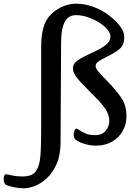

<svg xmlns="http://www.w3.org/2000/svg" viewBox="-134 -776 734 1040"><path d="M-5 244Q-31 244 -59 238Q-87 232 -100 226Q-108 222 -111 213Q-114 204 -114 193Q-114 182 -110.5 175Q-107 168 -102 168Q-96 168 -70 174Q-44 180 -9 180Q9 180 29.5 174Q50 168 63 147Q80 123 84.5 71.5Q89 20 89 -72V-523Q89 -582 101 -626.5Q113 -671 147 -703Q178 -731 212 -743.5Q246 -756 278 -756Q328 -756 379 -736Q430 -716 471 -681Q502 -655 520.5 -628.5Q539 -602 539 -576Q539 -551 531.5 -534Q524 -517 500.5 -500.5Q477 -484 428 -460Q404 -448 394 -439Q384 -430 384 -418Q384 -405 402 -384.5Q420 -364 447 -337Q474 -310 499 -278Q525 -248 538 -218.5Q551 -189 551 -146Q551 -103 531 -67Q511 -31 473.5 -9Q436 13 385 13Q356 13 325.5 4Q295 -5 279 -17Q265 -27 265 -43Q265 -55 269 -67Q273 -79 280 -79Q285 -79 297 -70.5Q309 -62 329.5 -53Q350 -44 380 -44Q418 -44 438 -67Q458 -90 458 -121Q458 -155 436 -187Q414 -219 385.5 -246.5Q357 -274 338 -295Q299 -333 280 -358.5Q261 -384 261 -406Q261 -428 279.5 -443.5Q298 -459 345 -481Q401 -506 426 -523Q451 -540 457.5 -553Q464 -566 464 -580Q464 -597 447.5 -616.5Q431 -636 403.5 -653.5Q376 -671 343 -682.5Q310 -694 277 -694Q254 -694 236.5 -681.5Q219 -669 208.5 -638Q198 -607 197 -549L194 0Q193 66 172.5 112.5Q152 159 121 188Q91 217 57 230.5Q23 244 -5 244Z"/></svg>

Font: BriemHand
Style: Regular
Weight: 400
Designer: Gunnlaugur SE Briem, Eben Sorkin
Foundry: Sorkin Type
Version: Version 1.001; ttfautohint (v1.8.4.7-5d5b)